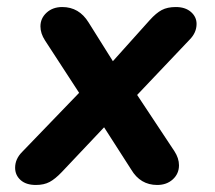

<svg xmlns="http://www.w3.org/2000/svg" viewBox="-20 -518 610 546"><path d="M23 -41Q23 -66 43 -86L205 -254L108 -403Q95 -423 95 -443Q95 -466 112.5 -482Q130 -498 157 -498Q205 -498 232 -454L301 -344L406 -461Q424 -481 440 -489.5Q456 -498 480 -498Q507 -498 523 -484Q539 -470 539 -450Q539 -425 519 -405L370 -248L476 -88Q489 -68 489 -48Q489 -24 471.5 -8Q454 8 427 8Q379 8 353 -36L276 -156L156 -29Q137 -9 121 -0.5Q105 8 82 8Q54 8 38.5 -6Q23 -20 23 -41Z"/></svg>

Font: SN Pro Bold
Style: Bold Italic
Weight: 700
Italic angle: -9°
Designer: Tobias Whetton
Foundry: Supernotes
Version: Version 1.003